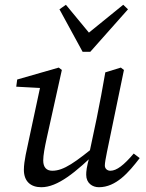

<svg xmlns="http://www.w3.org/2000/svg" viewBox="-20 -771 612 804"><path d="M153 13C221 13 296 -48 394 -144H401L394 -172C295 -91 247 -56 199 -56C175 -56 161 -70 161 -99C161 -121 167 -153 176 -194L239 -478L226 -488L52 -438L48 -408L159 -402L152 -424L101 -186C93 -147 80 -97 80 -60C80 -11 109 13 153 13ZM394 13C466 13 519 -49 565 -109L540 -128C499 -80 469 -56 442 -56C430 -56 419 -64 419 -78C419 -89 423 -110 428 -135L499 -478L486 -488L421 -468C410 -404 398 -340 385 -276L352 -120H356C342 -70 341 -53 341 -39C341 -4 367 13 394 13ZM256 -751 229 -732 326 -554H358L516 -732L496 -751L326 -613H370L256 -751Z"/></svg>

Font: Source Serif 4 Variable
Style: Italic
Weight: 400
Italic angle: -12°
Designer: Frank Grießhammer
Foundry: Adobe Systems Incorporated
Version: Version 4.004;hotconv 1.0.116;makeotfexe 2.5.65601